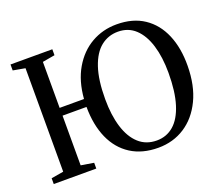

<svg xmlns="http://www.w3.org/2000/svg" viewBox="-125 -932 1285 1122"><g transform="rotate(-20 518.0 -371.0)"><path d="M681.5 10Q581.5 10 511.2 -35Q441 -80 404.2 -162.5Q367.5 -245 367 -358H218V-49L297.5 -36V0H33V-36L109.5 -49V-692.5L34.5 -706V-743H294.5V-706L217.5 -692.5V-406.5H369Q377.5 -515.5 422.8 -592.8Q468 -670 539 -710.8Q610 -751.5 696 -751.5Q797 -751.5 866 -705.2Q935 -659 970.2 -575.8Q1005.5 -492.5 1004.5 -382Q1003.5 -259.5 961.2 -171.8Q919 -84 846.5 -37Q774 10 681.5 10ZM687 -33Q748 -33 792.5 -71.5Q837 -110 861.2 -187.5Q885.5 -265 885.5 -382Q885.5 -479.5 863 -553Q840.5 -626.5 796.8 -667.5Q753 -708.5 689 -708.5Q628.5 -708.5 582.5 -671.8Q536.5 -635 510.8 -558.5Q485 -482 485 -363Q485 -263 508 -188.8Q531 -114.5 576 -73.8Q621 -33 687 -33Z"/></g></svg>

Font: Merriweather 72pt
Style: Regular
Weight: 400
Version: Version 2.100